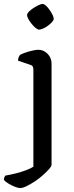

<svg xmlns="http://www.w3.org/2000/svg" viewBox="-64 -752 374 972"><path d="M38 200Q28 200 11.5 193.5Q-5 187 -21 177.5Q-37 168 -44 159Q-44 150 -41.5 144.5Q-39 139 -37 137Q-8 132 19 125Q46 118 68.5 109.5Q91 101 105 92V-400Q105 -408 102 -414.5Q99 -421 89 -424L27 -445Q28 -457 31.5 -464.5Q35 -472 37 -474Q48 -480 65.5 -486Q83 -492 101 -496Q119 -500 130 -500Q157 -500 177 -479.5Q197 -459 197 -430V82Q197 90 184.5 104Q172 118 153 135Q134 152 112 166.5Q90 181 70.5 190.5Q51 200 38 200ZM133 -602Q127 -602 116.5 -610.5Q106 -619 96 -631.5Q86 -644 79.5 -656Q73 -668 73 -675Q73 -683 82 -692.5Q91 -702 104 -710.5Q117 -719 130.5 -725.5Q144 -732 151 -732Q159 -732 168.5 -723.5Q178 -715 187 -702Q196 -689 202 -677Q208 -665 208 -656Q208 -650 199.5 -640.5Q191 -631 179 -622Q167 -613 154.5 -607.5Q142 -602 133 -602Z"/></svg>

Font: Texturina 12pt
Style: Regular
Weight: 400
Designer: Guillermo Torres Carreño
Foundry: Omnibus-Type
Version: Version 1.002